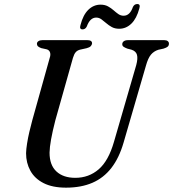

<svg xmlns="http://www.w3.org/2000/svg" viewBox="-20 -894 836 928"><path d="M531 -209 638.5 -579.5Q647 -611.5 642 -629.2Q637 -647 615 -654L595.5 -659Q582 -664 576.2 -668.8Q570.5 -673.5 571 -681Q571 -689 578.2 -694.5Q585.5 -700 599.5 -700H773.5Q785 -700 790.8 -695.2Q796.5 -690.5 796.5 -683.5Q796.5 -674 790.8 -668.8Q785 -663.5 770.5 -659L745.5 -653.5Q723.5 -646.5 709.5 -629.8Q695.5 -613 685.5 -577L577.5 -205.5Q556 -131 518.5 -82.5Q481 -34 426.5 -10.5Q372 13 299 13Q233.5 13 190.5 -9Q147.5 -31 126.8 -68.8Q106 -106.5 106 -153.5Q106.5 -173 110.8 -200.2Q115 -227.5 122 -257Q129 -286.5 136 -312.5L220.5 -615Q225.5 -629.5 221.8 -640.8Q218 -652 206 -655.5L179 -661.5Q167.5 -666 163 -670.5Q158.5 -675 158.5 -682.5Q158.5 -690 165.8 -695Q173 -700 185.5 -700H401.5Q425 -700 425 -684.5Q424.5 -677 418.5 -670.8Q412.5 -664.5 398.5 -661L367 -654Q353.5 -650.5 345.8 -641.5Q338 -632.5 332.5 -614L247.5 -312.5Q233.5 -258 226.8 -220.2Q220 -182.5 219.5 -156Q219.5 -96 252.8 -65.2Q286 -34.5 344 -34.5Q409 -34.5 456.8 -75.5Q504.5 -116.5 531 -209ZM556 -755Q535.5 -755 520.5 -763.2Q505.5 -771.5 493.5 -782Q481.5 -792.5 470 -800.8Q458.5 -809 445 -809Q415 -809 399.5 -766Q392.5 -752 379 -752Q362.5 -752 369 -773Q381.5 -822 407 -846.8Q432.5 -871.5 466 -871.5Q487 -871.5 502 -863.2Q517 -855 528.8 -844.5Q540.5 -834 552 -826Q563.5 -818 577.5 -818Q608 -818 622.5 -860.5Q629.5 -874.5 643.5 -874.5Q660 -874.5 653.5 -853.5Q640.5 -804.5 615 -779.8Q589.5 -755 556 -755Z"/></svg>

Font: Fraunces
Style: Italic
Weight: 400
Italic angle: -16°
Version: Version 1.000;[b76b70a41]